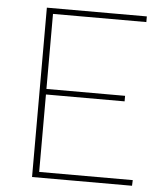

<svg xmlns="http://www.w3.org/2000/svg" viewBox="-51 -749 684 794"><g transform="rotate(5 291.0 -351.5)"><path d="M527.5 -23.5 526.5 0H111.5V-703H526.5V-679.5H139V-368H465.5V-345H139V-23.5Z"/></g></svg>

Font: Lato 2
Style: Regular
Weight: 200
Designer: Lukasz Dziedzic with Adam Twardoch and Botio Nikoltchev
Foundry: tyPoland Lukasz Dziedzic
Version: Version 2.015; 2015-08-06; http://www.latofonts.com/